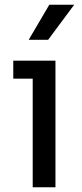

<svg xmlns="http://www.w3.org/2000/svg" viewBox="-20 -790 348 810"><path d="M118 0V-534H214V0ZM36 -458V-534H214V-458ZM183 -622H101L188 -770H293Z"/></svg>

Font: SVN-Sora Variable
Style: Regular
Weight: 400
Designer: Jonathan Barnbrook, Julián Moncada
Foundry: Barnbrook Fonts
Version: Version 2.000 - Viet hoa boi STYLEno.1 Fonts